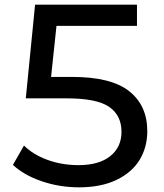

<svg xmlns="http://www.w3.org/2000/svg" viewBox="-20 -798 707 827"><path d="M614.4 -233.3Q614.4 -164.4 581.7 -110Q548.9 -55.6 482.2 -23.3Q415.6 8.9 320 8.9Q236.7 8.9 160 -17.2Q83.3 -43.3 35.6 -87.8L83.3 -171.1Q122.2 -132.2 184.4 -109.4Q246.7 -86.7 317.8 -86.7Q406.7 -86.7 455 -125.6Q503.3 -164.4 503.3 -230Q503.3 -301.1 450 -337.8Q396.7 -374.4 266.7 -374.4H91.1L131.1 -777.8H570V-686.7H223.3L200 -466.7H291.1Q458.9 -466.7 536.7 -405Q614.4 -343.3 614.4 -233.3Z"/></svg>

Font: Paperlogy 5 Medium
Style: Regular
Weight: 500
Designer: redesigned by Lee Juim, glyphs from Gmarket Sans & Montserrat
Foundry: PT&
Version: Version 1.001